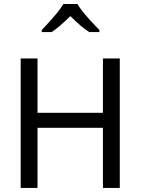

<svg xmlns="http://www.w3.org/2000/svg" viewBox="-20 -929 778 947"><path d="M570.8 -2H487.8V-298.8H165V-2H82V-640.6H165V-372.6H487.8V-640.6H570.8ZM186 -780.8Q239.7 -837.9 261.2 -865Q282.7 -892.1 292.5 -909.2H362.3Q371.6 -891.6 394.5 -863.5Q417.5 -835.4 470.2 -780.8V-771H419.9Q382.8 -793.9 327.1 -849.6Q269.5 -793 234.9 -771H186Z"/></svg>

Font: XL-Viking
Style: Regular
Weight: 400
Foundry: Ascender Corporation
Version: Version 1.10 March 23, 2015